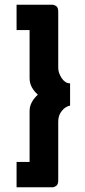

<svg xmlns="http://www.w3.org/2000/svg" viewBox="-20 -760 357 811"><path d="M50 -633V-740H203Q208 -740 217 -734.5Q226 -729 226 -710V-473Q226 -462 230 -451Q234 -440 240.5 -430Q247 -420 256 -414Q265 -408 276 -408V-314Q256 -310 241 -291.5Q226 -273 226 -247V1Q226 19 217.5 25Q209 31 203 31H50V-76H105V-291Q105 -311 114.5 -328.5Q124 -346 140 -360Q124 -374 114.5 -391.5Q105 -409 105 -429V-633Z"/></svg>

Font: Oxford Sans
Style: Bold
Weight: 700
Designer: Matt McInerney, Pablo Impallari, Rodrigo Fuenzalida
Foundry: Matt McInerney, Pablo Impallari, Rodrigo Fuenzalida
Version: Version 3.000g; ttfautohint (v1.5) -l 8 -r 28 -G 28 -x 14 -D